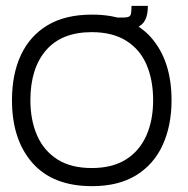

<svg xmlns="http://www.w3.org/2000/svg" viewBox="-20 -623 644 657"><path d="M295 14Q161 14 91 -65.5Q21 -145 21 -280Q21 -369 51.5 -434.5Q82 -500 142.5 -536.5Q203 -573 295 -573Q429 -573 498 -493.5Q567 -414 567 -280Q567 -193 536.5 -126.5Q506 -60 445.5 -23Q385 14 295 14ZM294 -48Q364 -48 410.5 -77Q457 -106 480.5 -158.5Q504 -211 504 -280Q504 -349 481.5 -401.5Q459 -454 412 -483.5Q365 -513 294 -513Q191 -513 137.5 -451Q84 -389 84 -280Q84 -212 107 -159.5Q130 -107 176.5 -77.5Q223 -48 294 -48ZM372 -521 374 -563H402Q415 -563 421 -566Q427 -569 428.5 -577.5Q430 -586 430 -603H486Q486 -573 477 -555Q468 -537 448.5 -529Q429 -521 399 -521Z"/></svg>

Font: Darker Grotesque Medium
Style: Regular
Weight: 500
Designer: Gabriel Lam
Foundry: TypeRant
Version: Version 1.000;gftools[0.9.28]